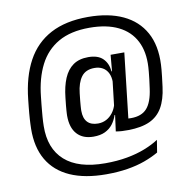

<svg xmlns="http://www.w3.org/2000/svg" viewBox="-90 -754 1014 1017"><g transform="rotate(-10 417.5 -246.0)"><path d="M369 -35.5Q312 -35.5 280.8 -69.8Q249.5 -104.1 249.5 -168.7Q249.5 -174 249.9 -180.6Q250.3 -187.2 250.9 -197.4Q251.6 -207.7 253.1 -224Q254.7 -240.3 257.5 -264.9Q263.8 -324.7 281.7 -367.4Q299.7 -410 331.7 -432.7Q363.8 -455.3 413.1 -455.3Q465.1 -455.3 491.5 -429.4Q517.9 -403.5 522 -359.4H542.1L518.4 -288.3Q518.8 -291.7 518.8 -294.9Q518.8 -298.1 518.8 -301.1Q518.8 -331.2 508.5 -351.6Q498.2 -372 479.6 -382.5Q461 -393 435.7 -393Q388.3 -393 365 -361.6Q341.8 -330.2 335.9 -275.1Q333.1 -250.4 331.5 -234.3Q329.9 -218.1 329.3 -208.1Q328.7 -198.1 328.3 -192.2Q328 -186.2 328 -181.8Q328 -141.2 347.4 -120.5Q366.8 -99.9 404.3 -99.9Q428.8 -99.9 449.1 -110.6Q469.3 -121.3 484 -140.6Q498.7 -159.8 505.7 -185.3L515.7 -128.9H497.7Q488.7 -101.5 472.5 -80.5Q456.3 -59.6 431 -47.5Q405.7 -35.5 369 -35.5ZM561.1 -50.9 489 -42.2 503.1 -148.1 501.8 -161.6 521.7 -332.9 523.5 -345.6 532.1 -442.6 532.5 -446.9H606.2ZM489 -42.2 545 -99.7Q554 -98.9 561.3 -98.3Q568.6 -97.7 581.1 -97.7Q638.3 -97.7 667 -130.3Q695.7 -162.8 705.3 -234.2Q709.4 -261.4 711.9 -283.6Q714.5 -305.8 716 -322.1Q717.5 -338.5 718 -348Q722.9 -430.2 693.1 -488.1Q663.4 -546.1 601.1 -576.7Q538.8 -607.4 446 -607.4Q345 -607.4 278.7 -569.3Q212.4 -531.2 176.6 -460.7Q140.7 -390.2 130.6 -292.3Q127.9 -268.3 126 -249.1Q124.2 -230 122.8 -214.3Q121.4 -198.7 120.3 -185.2Q119.2 -171.8 118.7 -160.1Q118.2 -148.3 118 -136.6Q115.9 -15.7 188.6 49.2Q261.3 114.1 405.5 114.1Q469.5 114.1 523 104.4Q576.5 94.8 619.7 77.8Q663 60.9 695.8 39.4L685.1 105.8Q650.8 125.5 608.9 140.7Q566.9 155.9 515.4 164.2Q463.8 172.6 400.8 172.6Q286 172.6 207.2 137.6Q128.5 102.6 88.4 34.2Q48.3 -34.3 49.7 -134Q49.9 -146.6 50.5 -159.4Q51 -172.2 51.9 -186.1Q52.8 -199.9 54.1 -215.7Q55.4 -231.5 57.3 -249.8Q59.2 -268.1 61.5 -289.4Q74.2 -410.7 119.7 -494.5Q165.2 -578.3 246.8 -621.7Q328.4 -665.1 448.7 -665.1Q558.9 -665.1 636.2 -629Q713.5 -592.8 752.4 -522.4Q791.3 -452.1 786.2 -349Q785.7 -338.2 784.4 -322.5Q783.1 -306.8 780.5 -284.6Q778 -262.5 773.9 -231.4Q765.4 -164.7 740.7 -122.1Q716 -79.5 671.3 -59Q626.5 -38.6 556.7 -37.8Q537.9 -37.4 521.6 -38.4Q505.4 -39.4 489 -42.2Z"/></g></svg>

Font: Anek Devanagari Medium
Style: Regular
Weight: 500
Designer: Kailash Malviya (Devanagari) & Yesha Goshar (Latin)
Foundry: Ek Type
Version: Version 1.003